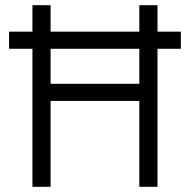

<svg xmlns="http://www.w3.org/2000/svg" viewBox="-20 -720 732 740"><path d="M517 0V-331H175V0H105V-532H15V-598H105V-700H175V-598H517V-700H587V-598H677V-532H587V0ZM517 -397V-532H175V-397Z"/></svg>

Font: Overpass Light
Style: Regular
Weight: 300
Designer: Delve Withrington, Thomas Jockin
Foundry: Delve Fonts
Version: Version 3.000;DELV;Overpass